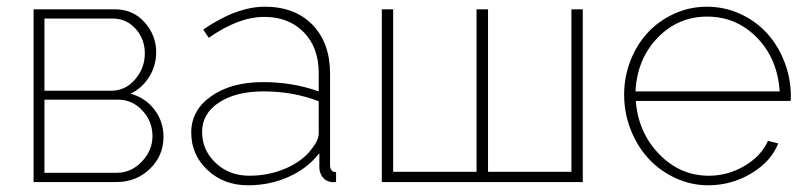

<svg xmlns="http://www.w3.org/2000/svg" viewBox="-20 -548 2434 578"><path d="M81.1 0V-520H325.2Q380.9 -520 415.5 -480.7Q450.2 -441.4 450.2 -391.1Q450.2 -350.6 429.2 -316.7Q408.2 -282.7 373 -266.1Q418 -253.4 445.1 -217.8Q472.2 -182.1 472.2 -136.2Q472.2 -79.1 431.2 -39.6Q390.1 0 331.1 0ZM113.8 -274.9H314.9Q357.9 -274.9 387 -309.3Q416 -343.8 416 -387.2Q416 -430.2 388.4 -461.2Q360.8 -492.2 318.8 -492.2H113.8ZM113.8 -27.8H331.1Q375 -27.8 407 -61.5Q439 -95.2 439 -138.2Q439 -182.6 408.7 -215.3Q378.4 -248 335 -248H113.8Z M555.7 -148.9Q555.7 -216.3 616 -258.5Q676.3 -300.8 771.5 -300.8Q861.3 -300.8 939.5 -272.9V-328.1Q939.5 -404.8 894.5 -450.9Q849.6 -497.1 775.4 -497.1Q697.8 -497.1 608.4 -434.1L591.8 -459Q691.9 -527.8 777.3 -527.8Q867.7 -527.8 920.7 -473.4Q973.6 -418.9 973.6 -326.2V-51.8Q973.6 -29.8 991.7 -29.8V0Q977.5 1.5 972.7 -1Q959 -3.9 950.7 -15.4Q942.4 -26.9 941.4 -42V-86.9Q905.8 -41 848.9 -15.6Q792 9.8 726.6 9.8Q653.8 9.8 604.7 -36.1Q555.7 -82 555.7 -148.9ZM921.4 -104Q939.5 -126.5 939.5 -147.9V-243.2Q862.3 -272.9 773.4 -272.9Q690.4 -272.9 639.4 -239.5Q588.4 -206.1 588.4 -150.9Q588.4 -96.2 629.2 -57.6Q669.9 -19 730.5 -19Q791.5 -19 843.5 -42.5Q895.5 -65.9 921.4 -104Z M1129.4 0V-520H1163.6V-30.8H1414.6V-520H1449.2V-30.8H1700.2V-520H1734.4V0Z M2111.8 9.8Q2060.1 9.8 2012.9 -12.2Q1965.8 -34.2 1932.1 -70.8Q1898.4 -107.4 1878.7 -157.7Q1858.9 -208 1858.9 -263.2Q1858.9 -316.9 1878.2 -366Q1897.5 -415 1930.7 -450.4Q1963.9 -485.8 2010 -506.8Q2056.2 -527.8 2107.9 -527.8Q2160.6 -527.8 2207.5 -506.6Q2254.4 -485.4 2287.8 -449.2Q2321.3 -413.1 2340.8 -363.5Q2360.4 -314 2360.8 -259.8Q2360.8 -249 2359.9 -244.1H1894Q1901.4 -148.9 1964.4 -84Q2027.3 -19 2113.8 -19Q2170.9 -19 2220.9 -48.3Q2271 -77.6 2292 -124L2322.8 -116.2Q2301.3 -61.5 2241.5 -25.9Q2181.6 9.8 2111.8 9.8ZM1893.1 -272.9H2327.1Q2320.8 -371.1 2258.8 -434.6Q2196.8 -498 2108.9 -498Q2021 -498 1959.5 -434.1Q1897.9 -370.1 1893.1 -272.9Z"/></svg>

Font: Rawline ExtraLight
Style: Regular
Weight: 275
Designer: Matt McInerney, Pablo Impallari, Rodrigo Fuenzalida
Foundry: Matt McInerney, Pablo Impallari, Rodrigo Fuenzalida
Version: Version 4.020;PS 004.020;hotconv 1.0.88;makeotf.lib2.5.64775